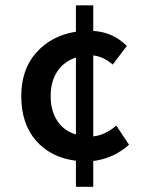

<svg xmlns="http://www.w3.org/2000/svg" viewBox="-20 -674 553 731"><path d="M61 -308.1Q61 -410.2 118.7 -474.4Q176.3 -538.6 269 -553.2V-653.8H335V-556.2Q409.7 -552.2 462.9 -499L409.2 -428.2Q374.5 -458.5 335 -462.9V-154.8Q378.4 -158.7 422.9 -195.8L471.2 -123Q413.1 -70.8 335 -61V37.1H269V-62Q173.3 -74.2 117.2 -138.4Q61 -202.6 61 -308.1ZM269 -162.1V-455.1Q223.1 -439.9 198 -401.9Q172.9 -363.8 172.9 -308.1Q172.9 -252.4 198 -214.1Q223.1 -175.8 269 -162.1Z"/></svg>

Font: Source Sans Pro Semibold
Style: Regular
Weight: 600
Designer: Paul D. Hunt
Foundry: Adobe Systems Incorporated
Version: Version 2.020;PS 2.0;hotconv 1.0.86;makeotf.lib2.5.63406